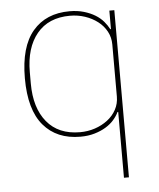

<svg xmlns="http://www.w3.org/2000/svg" viewBox="-52 -563 669 808"><g transform="rotate(-5 282.5 -159.0)"><path d="M439 -78H436Q428 -61 414 -45Q400 -29 379.5 -16.5Q359 -4 332 4Q305 12 272 12Q172 12 116 -54Q60 -120 60 -253Q60 -386 116 -452Q172 -518 272 -518Q305 -518 332 -510Q359 -502 379.5 -489.5Q400 -477 414 -460.5Q428 -444 436 -428H439V-506H460V200H439ZM272 -7Q305 -7 335 -17Q365 -27 388.5 -45Q412 -63 425.5 -88Q439 -113 439 -143V-363Q439 -393 425.5 -418Q412 -443 388.5 -461Q365 -479 335 -489Q305 -499 272 -499Q181 -499 132 -439.5Q83 -380 83 -277V-229Q83 -126 132 -66.5Q181 -7 272 -7Z"/></g></svg>

Font: IBM Plex Sans Hebrew Thin
Style: Regular
Weight: 100
Designer: Mike Abbink, Paul van der Laan, Pieter van Rosmalen, Yanek Iontef
Foundry: Bold Monday
Version: Version 1.2